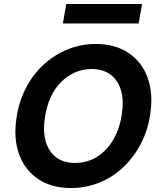

<svg xmlns="http://www.w3.org/2000/svg" viewBox="-20 -933 806 965"><path d="M336 12Q239 12 172 -33Q105 -78 76 -157.5Q47 -237 63 -341Q75 -422 110 -490Q145 -558 198.5 -607.5Q252 -657 319.5 -684.5Q387 -712 462 -712Q559 -712 626 -667Q693 -622 722 -542.5Q751 -463 735 -359Q723 -277 687.5 -209.5Q652 -142 599 -92Q546 -42 479 -15Q412 12 336 12ZM358 -114Q403 -114 441.5 -131Q480 -148 511 -180Q542 -212 563 -257Q584 -302 592 -357Q603 -428 588 -479Q573 -530 535.5 -558Q498 -586 440 -586Q395 -586 356 -568.5Q317 -551 286 -519.5Q255 -488 234.5 -443.5Q214 -399 206 -343Q195 -273 210 -221.5Q225 -170 262.5 -142Q300 -114 358 -114ZM296 -815 313 -913H694L677 -815Z"/></svg>

Font: DM Sans 10pt ExtraBold
Style: Italic
Weight: 800
Italic angle: -10°
Version: Version 4.004;gftools[0.9.30]